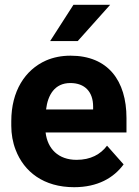

<svg xmlns="http://www.w3.org/2000/svg" viewBox="-20 -770 580 800"><path d="M27 -246C27 -211 33 -177 45 -146C80 -54 162 10 289 10C387 10 454 -29 495 -85L426 -163C399 -127 358 -104 299 -104C223 -104 178 -150 170 -218H507V-278C507 -434 430 -538 274 -538C236 -538 202 -531 172 -518C84 -479 27 -390 27 -265ZM172 -314C179 -373 207 -424 273 -424C334 -424 368 -387 368 -326V-314ZM189 -599H304L439 -750H286Z"/></svg>

Font: Asimov Pro
Style: Bd
Weight: 700
Designer: Google
Version: Version 2.000980; 2014